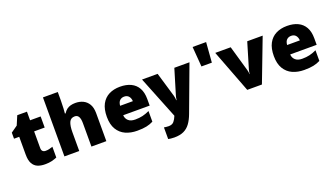

<svg xmlns="http://www.w3.org/2000/svg" viewBox="-79 -1422 4057 2324"><g transform="rotate(-20 1949.5 -260.0)"><path d="M337 -141Q363 -141 384.5 -146.5Q406 -152 429 -160V-21Q398 -8 363 1Q328 10 274 10Q220 10 179.5 -7Q139 -24 116 -65.5Q93 -107 93 -182V-410H26V-488L111 -548L160 -664H285V-553H421V-410H285V-195Q285 -168 298.5 -154.5Q312 -141 337 -141Z M717 -652Q717 -591 714 -549Q711 -507 709 -485H718Q736 -514 758.5 -531Q781 -548 809 -555.5Q837 -563 870 -563Q925 -563 969 -542Q1013 -521 1039.5 -476.5Q1066 -432 1066 -360V0H874V-302Q874 -357 858 -385Q842 -413 808 -413Q756 -413 736.5 -369Q717 -325 717 -243V0H526V-760H717Z M1445 -563Q1526 -563 1584.5 -535Q1643 -507 1674.5 -451Q1706 -395 1706 -310V-225H1365Q1367 -182 1397.5 -154Q1428 -126 1486 -126Q1538 -126 1581 -136Q1624 -146 1670 -168V-31Q1630 -10 1582.5 0Q1535 10 1463 10Q1379 10 1313.5 -19.5Q1248 -49 1210 -112Q1172 -175 1172 -273Q1172 -373 1206.5 -437Q1241 -501 1302.5 -532Q1364 -563 1445 -563ZM1452 -433Q1418 -433 1395.5 -412Q1373 -391 1369 -345H1533Q1532 -382 1511.5 -407.5Q1491 -433 1452 -433Z M1727 -553H1928L2022 -236Q2025 -226 2027.5 -209Q2030 -192 2031 -176H2035Q2037 -196 2040.5 -210.5Q2044 -225 2047 -235L2143 -553H2338L2119 35Q2094 102 2060.5 148Q2027 194 1978 217Q1929 240 1856 240Q1830 240 1811 237.5Q1792 235 1778 232V82Q1789 84 1804.5 86Q1820 88 1837 88Q1884 88 1906.5 60.5Q1929 33 1943 -3L1945 -8Z M2591 -456H2457L2437 -714H2611Z M2881 0 2670 -553H2869L2963 -226Q2964 -223 2966 -213.5Q2968 -204 2970 -192.5Q2972 -181 2972 -170H2975Q2975 -181 2976.5 -191.5Q2978 -202 2980.5 -211Q2983 -220 2984 -225L3082 -553H3281L3070 0Z M3596 -563Q3677 -563 3735.5 -535Q3794 -507 3825.5 -451Q3857 -395 3857 -310V-225H3516Q3518 -182 3548.5 -154Q3579 -126 3637 -126Q3689 -126 3732 -136Q3775 -146 3821 -168V-31Q3781 -10 3733.5 0Q3686 10 3614 10Q3530 10 3464.5 -19.5Q3399 -49 3361 -112Q3323 -175 3323 -273Q3323 -373 3357.5 -437Q3392 -501 3453.5 -532Q3515 -563 3596 -563ZM3603 -433Q3569 -433 3546.5 -412Q3524 -391 3520 -345H3684Q3683 -382 3662.5 -407.5Q3642 -433 3603 -433Z"/></g></svg>

Font: Noto Sans Cham Black
Style: Regular
Weight: 900
Version: Version 2.002